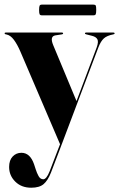

<svg xmlns="http://www.w3.org/2000/svg" viewBox="-22 -588 528 852"><path d="M234 79 244.5 52 68.5 -359Q54.5 -391.5 39.5 -411.5Q24.5 -431.5 7 -435Q1 -436 -0.2 -437.2Q-1.5 -438.5 -1.5 -440Q-1.5 -443.5 3 -443.5H253.5Q258 -443.5 258 -439.5Q258 -436.5 252.5 -435.5L223.5 -431Q198 -426.5 214 -388L317.5 -139.5L407 -377.5Q416 -402.5 410.2 -413.5Q404.5 -424.5 386.5 -429L361 -435.5Q355 -437 355 -439.5Q355 -443.5 359.5 -443.5H482Q486.5 -443.5 486.5 -439.5Q486.5 -436.5 481 -435.5Q452.5 -430 438.8 -417.5Q425 -405 414.5 -377.5L238.5 88Q218 143 204.2 177.8Q190.5 212.5 171.8 228.8Q153 245 116.5 245Q73 245 45.8 218Q18.5 191 18.5 153Q18.5 123 34.2 106.5Q50 90 73 90Q111.5 90 129 140.5L136.5 163.5Q141.5 179.5 149.2 193.5Q157 207.5 170 207.5Q184 207.5 198 172.8Q212 138 234 79ZM151.5 -543.5Q151.5 -558 153.8 -562.8Q156 -567.5 164 -567.5H392.5Q400.5 -567.5 402.8 -563.5Q405 -559.5 405 -544Q405 -529.5 402.8 -524.8Q400.5 -520 392.5 -520H164Q156 -520 153.8 -524.8Q151.5 -529.5 151.5 -543.5Z"/></svg>

Font: Fraunces 144pt
Style: Bold
Weight: 700
Version: Version 1.000;[b76b70a41]